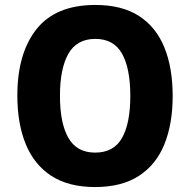

<svg xmlns="http://www.w3.org/2000/svg" viewBox="-20 -745 768 775"><path d="M677 -358Q677 -245 643.5 -162.5Q610 -80 540.5 -35Q471 10 364 10Q257 10 187.5 -35Q118 -80 84 -163Q50 -246 50 -359Q50 -530 127.5 -627.5Q205 -725 365 -725Q472 -725 541 -680.5Q610 -636 643.5 -553.5Q677 -471 677 -358ZM222 -358Q222 -248 256 -188.5Q290 -129 364 -129Q439 -129 472.5 -188Q506 -247 506 -358Q506 -469 472.5 -528.5Q439 -588 365 -588Q290 -588 256 -528Q222 -468 222 -358Z"/></svg>

Font: Noto Sans Tamil SemiCondensed ExtraBold
Style: Regular
Weight: 800
Width: 4
Designer: Jelle Bosma - Monotype Design Team
Foundry: Monotype Imaging Inc.
Version: Version 2.004; ttfautohint (v1.8.4.7-5d5b)